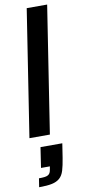

<svg xmlns="http://www.w3.org/2000/svg" viewBox="-111 -782 491 1110"><g transform="rotate(-10 135.0 -227.0)"><path d="M18 0ZM18 0 133 -743H253L138 0ZM32 238Q51 238 64 236.5Q77 235 85 230.5Q93 226 97 218.5Q101 211 103 198L106 181H54L72 62H200L187 146Q180 190 171.5 218Q163 246 145.5 261.5Q128 277 99.5 283Q71 289 24 289Z"/></g></svg>

Font: Azeri Sans SemiBold
Style: Italic
Weight: 600
Designer: Hector Gatti & Omnibus-Type (original fonts) / Cristiano Sobral (main changes and remastering)
Foundry: Omnibus-Type
Version: Version 0.07;August 21, 2020;FontCreator 13.0.0.2681 64-bit;